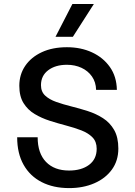

<svg xmlns="http://www.w3.org/2000/svg" viewBox="-20 -952 690 984"><path d="M334.5 12Q253.5 12 193.5 -18.8Q133.5 -49.5 100.8 -107.8Q68 -166 68 -248.5H173Q173 -166.5 215.8 -122.2Q258.5 -78 334 -78Q397.5 -78 436.5 -107.2Q475.5 -136.5 475.5 -189.5Q475.5 -226 454 -248Q432.5 -270 397 -283.8Q361.5 -297.5 319.5 -308.5Q277.5 -319.5 235.2 -333Q193 -346.5 157.5 -367.8Q122 -389 100.5 -423.8Q79 -458.5 79 -512.5Q79 -570 109.2 -614.5Q139.5 -659 194.2 -684.5Q249 -710 323 -710Q394.5 -710 451.8 -683.5Q509 -657 543.2 -608.5Q577.5 -560 579 -491.5H472.5Q471.5 -531.5 451.2 -560.2Q431 -589 397.5 -604.5Q364 -620 323 -620Q264 -620 227 -592Q190 -564 190 -515.5Q190 -482 211.5 -462Q233 -442 268.5 -429.5Q304 -417 346.2 -406.5Q388.5 -396 430.5 -382.5Q472.5 -369 508 -346.2Q543.5 -323.5 565 -286Q586.5 -248.5 586.5 -190.5Q586.5 -128.5 553.5 -83Q520.5 -37.5 463.5 -12.8Q406.5 12 334.5 12ZM264.5 -763.5 351 -931.5H461L353.5 -763.5Z"/></svg>

Font: Azeret Mono Thin
Style: Regular
Weight: 100
Designer: Martin Vácha
Foundry: Displaay
Version: Version 1.002